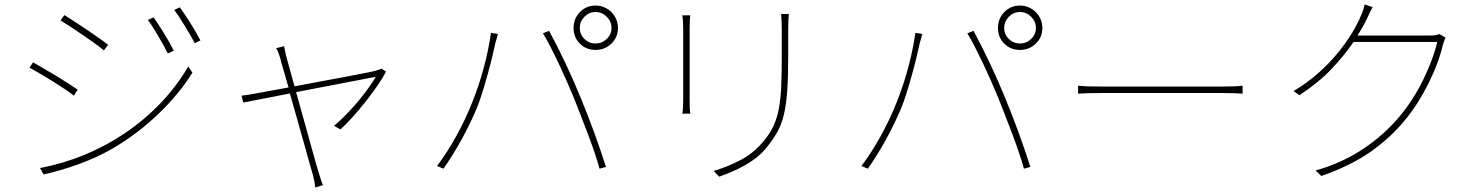

<svg xmlns="http://www.w3.org/2000/svg" viewBox="-20 -771 6682 865"><path d="M672 -693Q680 -682 692 -663.5Q704 -645 717 -624Q730 -603 742 -582Q754 -561 763 -543L736 -530Q729 -545 718 -565Q707 -585 694.5 -606Q682 -627 669.5 -647Q657 -667 646 -681ZM790 -738Q798 -727 810.5 -709Q823 -691 836 -670Q849 -649 861.5 -627.5Q874 -606 883 -589L857 -576Q850 -591 838.5 -611Q827 -631 814 -652Q801 -673 788.5 -692.5Q776 -712 765 -726ZM270 -703Q288 -692 316.5 -673.5Q345 -655 374.5 -635Q404 -615 429.5 -597Q455 -579 467 -569L448 -544Q434 -556 408.5 -574.5Q383 -593 354.5 -612.5Q326 -632 298.5 -650Q271 -668 253 -679ZM160 -14Q262 -33 359.5 -73Q457 -113 543.5 -171.5Q630 -230 702.5 -305.5Q775 -381 828 -471L847 -444Q789 -350 696.5 -260.5Q604 -171 491 -104Q455 -83 415 -64.5Q375 -46 333.5 -31Q292 -16 252 -4.5Q212 7 177 15ZM129 -490Q147 -480 176 -463Q205 -446 235 -428Q265 -410 291 -393Q317 -376 330 -367L313 -340Q298 -352 272 -369.5Q246 -387 217 -405Q188 -423 160 -439.5Q132 -456 113 -466Z M1719 -448Q1704 -419 1679 -383Q1654 -347 1625.5 -311Q1597 -275 1567.5 -242.5Q1538 -210 1514 -188L1485 -204Q1511 -226 1538.5 -254Q1566 -282 1591 -311.5Q1616 -341 1637 -370.5Q1658 -400 1673 -425L1314 -356Q1329 -302 1345.5 -243Q1362 -184 1376.5 -131.5Q1391 -79 1402 -40Q1413 -1 1417 11Q1422 26 1426 39Q1430 52 1435 63L1400 74Q1399 60 1396.5 46.5Q1394 33 1390 18Q1386 5 1375 -34Q1364 -73 1349.5 -125.5Q1335 -178 1318 -237Q1301 -296 1286 -350L1076 -309L1068 -340Q1085 -342 1101.5 -344.5Q1118 -347 1138 -351L1280 -377Q1266 -427 1255.5 -461.5Q1245 -496 1243 -507Q1238 -524 1233.5 -535Q1229 -546 1224 -554L1260 -563Q1262 -555 1264 -542.5Q1266 -530 1271 -512Q1274 -502 1283.5 -466.5Q1293 -431 1307 -382Q1363 -393 1423.5 -404Q1484 -415 1536.5 -425Q1589 -435 1627 -442.5Q1665 -450 1675 -453Q1680 -455 1687 -457Q1694 -459 1699 -462Z M2592 -645Q2592 -616 2613 -595.5Q2634 -575 2663 -575Q2692 -575 2713.5 -595.5Q2735 -616 2735 -645Q2735 -674 2713.5 -695.5Q2692 -717 2663 -717Q2634 -717 2613 -695.5Q2592 -674 2592 -645ZM2564 -645Q2564 -687 2592.5 -716.5Q2621 -746 2663 -746Q2684 -746 2702.5 -738Q2721 -730 2734.5 -716.5Q2748 -703 2756 -684.5Q2764 -666 2764 -645Q2764 -603 2734.5 -574.5Q2705 -546 2663 -546Q2621 -546 2592.5 -574.5Q2564 -603 2564 -645ZM1949 -23Q1996 -86 2036 -158.5Q2076 -231 2107 -308.5Q2138 -386 2159.5 -466Q2181 -546 2192 -623L2223 -618Q2220 -606 2217.5 -597Q2215 -588 2211 -574Q2207 -555 2198.5 -519Q2190 -483 2178 -439.5Q2166 -396 2151.5 -349.5Q2137 -303 2119 -263Q2092 -201 2056.5 -137Q2021 -73 1978 -11ZM2565 -331Q2550 -367 2532.5 -407Q2515 -447 2496.5 -486Q2478 -525 2460 -560Q2442 -595 2426 -621L2454 -632Q2531 -489 2596 -331Q2661 -173 2710 -19L2681 -11Q2673 -41 2659.5 -81Q2646 -121 2630 -163.5Q2614 -206 2597 -249.5Q2580 -293 2565 -331Z M3090 -702Q3088 -691 3087.5 -670Q3087 -649 3087 -638V-322Q3087 -303 3087.5 -286Q3088 -269 3090 -259H3054Q3056 -269 3057 -285.5Q3058 -302 3058 -322V-638Q3058 -650 3057 -670.5Q3056 -691 3054 -702ZM3534 -708Q3531 -678 3531 -639V-518Q3531 -423 3526.5 -360.5Q3522 -298 3511.5 -254.5Q3501 -211 3484 -180Q3467 -149 3442 -117Q3420 -87 3392 -64.5Q3364 -42 3334.5 -25.5Q3305 -9 3275.5 3.5Q3246 16 3220 25L3195 -1Q3255 -18 3315.5 -49.5Q3376 -81 3421 -136Q3448 -168 3464 -202Q3480 -236 3488.5 -279.5Q3497 -323 3499.5 -380.5Q3502 -438 3502 -517V-639Q3502 -678 3499 -708Z M4504 -645Q4504 -616 4525 -595.5Q4546 -575 4575 -575Q4604 -575 4625.5 -595.5Q4647 -616 4647 -645Q4647 -674 4625.5 -695.5Q4604 -717 4575 -717Q4546 -717 4525 -695.5Q4504 -674 4504 -645ZM4476 -645Q4476 -687 4504.5 -716.5Q4533 -746 4575 -746Q4596 -746 4614.5 -738Q4633 -730 4646.5 -716.5Q4660 -703 4668 -684.5Q4676 -666 4676 -645Q4676 -603 4646.5 -574.5Q4617 -546 4575 -546Q4533 -546 4504.5 -574.5Q4476 -603 4476 -645ZM3861 -23Q3908 -86 3948 -158.5Q3988 -231 4019 -308.5Q4050 -386 4071.5 -466Q4093 -546 4104 -623L4135 -618Q4132 -606 4129.5 -597Q4127 -588 4123 -574Q4119 -555 4110.5 -519Q4102 -483 4090 -439.5Q4078 -396 4063.5 -349.5Q4049 -303 4031 -263Q4004 -201 3968.5 -137Q3933 -73 3890 -11ZM4477 -331Q4462 -367 4444.5 -407Q4427 -447 4408.5 -486Q4390 -525 4372 -560Q4354 -595 4338 -621L4366 -632Q4443 -489 4508 -331Q4573 -173 4622 -19L4593 -11Q4585 -41 4571.5 -81Q4558 -121 4542 -163.5Q4526 -206 4509 -249.5Q4492 -293 4477 -331Z M4837 -385Q4854 -383 4880 -382Q4906 -381 4950 -381H5484Q5522 -381 5543.5 -382Q5565 -383 5578 -385V-349Q5566 -350 5542.5 -351Q5519 -352 5485 -352H4950Q4873 -352 4837 -349Z M6493 -601Q6489 -595 6485.5 -584Q6482 -573 6480 -568Q6471 -528 6454.5 -484Q6438 -440 6416 -396Q6394 -352 6367 -309Q6340 -266 6308 -228Q6246 -152 6156.5 -88.5Q6067 -25 5933 22L5907 -3Q6025 -36 6121 -100Q6217 -164 6285 -246Q6317 -284 6344 -326.5Q6371 -369 6392.5 -413Q6414 -457 6430 -500Q6446 -543 6455 -582H6078Q6038 -523 5979.5 -461Q5921 -399 5834 -342L5808 -361Q5869 -397 5919 -441.5Q5969 -486 6007 -532.5Q6045 -579 6071.5 -623Q6098 -667 6111 -700Q6115 -708 6120.5 -723.5Q6126 -739 6128 -751L6164 -739Q6157 -727 6150.5 -712.5Q6144 -698 6138 -686Q6122 -652 6096 -611H6422Q6439 -611 6448 -612.5Q6457 -614 6464 -618Z"/></svg>

Font: Kinto Sans Thin
Style: Regular
Weight: 100
Designer: Authors: Ryoko NISHIZUKA  (kana & ideographs); Paul D. Hunt (Latin, Greek & Cyrillic); Wenlong ZHANG  (bopomofo); Sandol
Foundry: Adobe Systems Incorporated, ookami Inc.
Version: Version 0.001